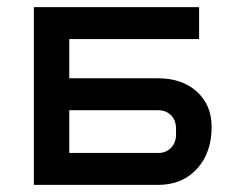

<svg xmlns="http://www.w3.org/2000/svg" viewBox="-20 -520 655 540"><path d="M424.8 0H75.2V-500H540V-410.2H174.8V-299.8H424.8Q492.2 -299.8 533.7 -262.2Q575.2 -224.6 575.2 -163.1Q575.2 -89.8 533.7 -44.9Q492.2 0 424.8 0ZM424.8 -210H174.8V-89.8H424.8Q447.3 -89.8 461.2 -104.5Q475.1 -119.1 475.1 -142.1V-158.2Q475.1 -181.2 461.2 -195.6Q447.3 -210 424.8 -210Z"/></svg>

Font: Optician Sans
Style: Regular
Weight: 400
Designer: Fábio Duarte Martins, Simen Schikulski
Version: Version 1.002